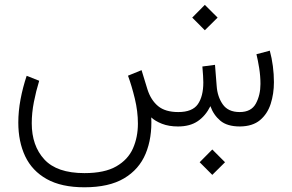

<svg xmlns="http://www.w3.org/2000/svg" viewBox="-20 -523 1208 794"><path d="M857.9 95.2 910.6 147.9 857.9 200.2 805.7 147.9ZM827.1 -502.9 879.9 -450.2 827.1 -397.9 774.9 -450.2ZM716.3 0Q678.2 0 649.7 -11.2Q621.1 -22.5 605.5 -37.6Q609.4 47.4 582.3 112.5Q555.2 177.7 492.9 214.6Q430.7 251.5 329.1 251.5Q233.9 251.5 173.3 217.5Q112.8 183.6 84.2 123.3Q55.7 63 55.7 -16.1Q55.7 -62.5 64.9 -112.1Q74.2 -161.6 90.3 -209.5L142.1 -189Q128.9 -146 120.1 -101.1Q111.3 -56.2 111.3 -13.2Q111.3 79.6 163.3 136.2Q215.3 192.9 329.1 192.9Q412.6 192.9 460.9 165Q509.3 137.2 529.8 90.8Q550.3 44.4 550.3 -11.7Q550.3 -62.5 537.6 -115Q524.9 -167.5 509.3 -210L565.4 -232.9L589.8 -153.3Q604 -108.9 633.8 -84.2Q663.6 -59.6 717.3 -59.6Q775.4 -59.6 798.1 -92Q820.8 -124.5 820.8 -182.1Q820.8 -193.8 819.8 -209.7Q818.8 -225.6 816.9 -248L869.1 -254.9L876 -168Q878.9 -123.5 901.1 -91.6Q923.3 -59.6 971.2 -59.6Q1019 -59.6 1038.1 -94.7Q1057.1 -129.9 1057.1 -175.8Q1057.1 -208.5 1051.8 -241.7Q1046.4 -274.9 1040.5 -298.8L1095.7 -313.5Q1104 -283.2 1108.4 -249.8Q1112.8 -216.3 1112.8 -183.1Q1112.8 -135.3 1099.4 -93.5Q1085.9 -51.8 1055.2 -26.1Q1024.4 -0.5 972.2 0Q919.4 0 891.1 -23.9Q862.8 -47.9 850.1 -84Q830.1 -43.9 797.9 -22Q765.6 0 716.3 0Z"/></svg>

Font: Vazirmatn UI NL ExtraLight
Style: Regular
Weight: 200
Designer: Saber Rastikerdar
Foundry: Saber Rastikerdar
Version: Version 33.003